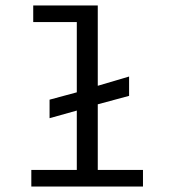

<svg xmlns="http://www.w3.org/2000/svg" viewBox="-20 -685 640 705"><path d="M95 0V-61H262V-279L162 -251V-319L262 -346V-604H102V-665H339V-370L454 -404V-333L339 -302V-61H505V0Z"/></svg>

Font: Inconsolata Expanded
Style: Regular
Weight: 400
Width: 7
Monospace: yes
Designer: Raph Levien, Cyreal, Brenton Simpson
Foundry: Raph Levien, Cyreal, Google
Version: Version 3.000; ttfautohint (v1.8.2.53-6de2)